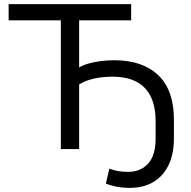

<svg xmlns="http://www.w3.org/2000/svg" viewBox="-20 -725 927 934"><path d="M612 189Q577 189 546.5 183Q516 177 495 168L512 95Q531 103 553 107Q575 111 603 111Q664 111 700.5 71Q737 31 737 -51V-136Q737 -242 684.5 -297Q632 -352 527 -352Q496 -352 466.5 -348Q437 -344 411 -335.5Q385 -327 365 -314V0H276V-626H22V-705H618V-626H365V-397Q383 -408 411 -416Q439 -424 471.5 -428Q504 -432 536 -432Q673 -432 749.5 -359.5Q826 -287 826 -142V-52Q826 25 799.5 79Q773 133 725 161Q677 189 612 189Z"/></svg>

Font: Nunito Sans 8pt
Style: Regular
Weight: 400
Version: Version 3.101;gftools[0.9.27]